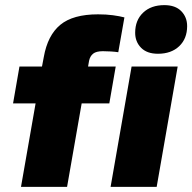

<svg xmlns="http://www.w3.org/2000/svg" viewBox="-20 -730 751 750"><path d="M62 0 119 -326H31L56 -470H144L151 -507Q166 -592 215.5 -633Q265 -674 363 -674Q395 -674 421 -670.5Q447 -667 466 -662L442 -526Q430 -528 412.5 -529Q395 -530 382 -530Q356 -530 344 -520.5Q332 -511 328 -493L324 -470H432L407 -326H299L242 0ZM412 0 494 -470H674L592 0ZM597 -520Q554 -520 531 -543.5Q508 -567 508 -602Q508 -651 539 -680.5Q570 -710 622 -710Q665 -710 688 -686.5Q711 -663 711 -628Q711 -579 680 -549.5Q649 -520 597 -520Z"/></svg>

Font: Gantari Black
Style: Italic
Weight: 900
Italic angle: -10°
Version: Version 1.000